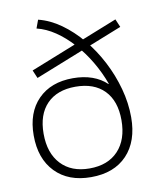

<svg xmlns="http://www.w3.org/2000/svg" viewBox="-88 -858 757 935"><g transform="rotate(-10 290.5 -390.0)"><path d="M287 10Q175 10 110.5 -56.5Q46 -123 46 -238Q46 -351 109.5 -415.5Q173 -480 282 -480Q335 -480 377 -465Q419 -450 448 -422L450 -423Q429 -481 397 -535Q365 -589 325 -633.5Q285 -678 240.5 -708Q196 -738 150 -749L165 -790Q222 -776 275.5 -738Q329 -700 375 -645Q421 -590 455.5 -523.5Q490 -457 509.5 -385.5Q529 -314 529 -244Q529 -125 465 -57.5Q401 10 287 10ZM287 -33Q378 -33 429 -87.5Q480 -142 480 -238Q480 -333 429.5 -385Q379 -437 287 -437Q196 -437 145.5 -385Q95 -333 95 -238Q95 -142 146 -87.5Q197 -33 287 -33ZM113 -511 96 -551 536 -726 553 -686Z"/></g></svg>

Font: M PLUS 2 Thin Light
Style: Regular
Weight: 300
Version: Version 1.001